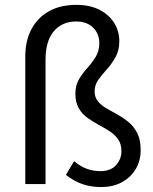

<svg xmlns="http://www.w3.org/2000/svg" viewBox="-20 -742 616 774"><path d="M387.2 12Q346 12 311.5 -0.1Q276.9 -12.3 245.9 -37.1L278.6 -92.4Q304.5 -70.6 330.5 -61.3Q356.4 -52.1 385 -52.1Q426.5 -52.1 448 -76.6Q469.5 -101.1 469.5 -132.3Q469.5 -161.2 456.3 -180.3Q443 -199.4 421.8 -213Q400.5 -226.7 376.7 -239.5Q352.9 -252.3 331.6 -267.7Q310.3 -283.1 297.1 -306.4Q283.9 -329.7 283.9 -364.2Q283.9 -398.2 298.5 -422.6Q313.1 -447 332.1 -468Q351.2 -489 365.8 -512.8Q380.4 -536.6 380.4 -567.6Q380.4 -605.6 355.5 -630.5Q330.7 -655.4 286.6 -655.4Q231 -655.4 197.3 -616.3Q163.5 -577.3 163.5 -499.7V0H82V-515.2Q82 -577.7 106.8 -624.3Q131.5 -670.9 177.4 -696.7Q223.3 -722.4 287.9 -722.4Q342.3 -722.4 381.1 -702.5Q420 -682.5 440.5 -649.2Q461 -615.8 461 -576.2Q461 -538.7 445.8 -511.7Q430.7 -484.7 411.2 -463.2Q391.8 -441.7 376.7 -420.9Q361.5 -400.1 361.5 -373.6Q361.5 -349.8 374.7 -333.7Q387.9 -317.5 409.2 -305.1Q430.5 -292.7 454.3 -279.7Q478.1 -266.7 499.4 -248.8Q520.7 -230.9 533.9 -204.3Q547.1 -177.7 547.1 -136.5Q547.1 -94.6 527.5 -61.1Q507.9 -27.7 472.2 -7.8Q436.4 12 387.2 12Z"/></svg>

Font: Source Sans Variable
Style: Regular
Weight: 200
Designer: Paul D. Hunt
Foundry: Adobe Systems Incorporated
Version: Version 3.006;hotconv 1.0.111;makeotfexe 2.5.65597